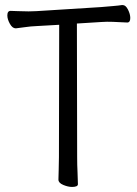

<svg xmlns="http://www.w3.org/2000/svg" viewBox="-20 -728 540 759"><path d="M214 -630 126 -625Q101 -624 77.5 -620.5Q54 -617 43 -616H42Q29 -616 19 -634Q9 -652 9 -667Q9 -685 22 -685Q30 -685 50 -684Q70 -683 93 -683Q101 -683 109.5 -683.5Q118 -684 125 -684L379 -700Q402 -702 426 -704Q450 -706 462 -708H465Q477 -708 486 -690Q495 -672 495 -657Q495 -639 483 -639Q473 -639 450 -640.5Q427 -642 403 -642Q397 -642 391 -641.5Q385 -641 380 -641L284 -635L285 -106Q285 -75 286.5 -46Q288 -17 288 0Q288 6 281.5 8.5Q275 11 265 11Q249 11 230 3Q211 -5 211 -18Q211 -30 212 -55.5Q213 -81 213 -107Z"/></svg>

Font: Moon Stars Kai T HW
Style: Regular
Weight: 400
Designer: GuiWonder
Version: Version 1.101